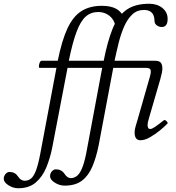

<svg xmlns="http://www.w3.org/2000/svg" viewBox="-165 -735 936 1024"><path d="M-68 269Q-95 269 -120 253Q-145 237 -145 219Q-145 204 -135.5 193Q-126 182 -114 182Q-85 182 -69 206Q-54 229 -34 229Q-15 229 -0.5 218Q14 207 26 176.5Q38 146 49 89L136 -373H47Q42 -373 42.5 -382.5Q43 -392 47 -401.5Q51 -411 57 -411H143Q165 -520 195 -584Q225 -648 269.5 -676Q314 -704 378 -704Q426 -704 455 -688Q484 -672 501 -634L451 -594Q444 -631 418.5 -651Q393 -671 359 -671Q320 -671 292.5 -647Q265 -623 243.5 -566Q222 -509 202 -411H315Q320 -411 318.5 -401.5Q317 -392 312 -382.5Q307 -373 302 -373H195V-372L113 55Q102 109 82 158Q62 207 26 238Q-10 269 -68 269ZM180 255Q152 255 127 239Q102 223 102 205Q102 190 111.5 179Q121 168 133 168Q163 168 179 192Q194 215 213 215Q228 215 243 205Q258 195 271 166Q284 137 295 82L380 -373H282Q277 -373 278 -382.5Q279 -392 284 -401.5Q289 -411 295 -411H388Q408 -513 435 -580.5Q462 -648 508 -681.5Q554 -715 631 -715Q673 -715 701 -692.5Q729 -670 729 -634Q729 -591 698 -591Q683 -591 671 -600Q659 -609 659 -624Q658 -682 603 -682Q566 -682 540.5 -658Q515 -634 497.5 -594.5Q480 -555 468 -507Q456 -459 446 -411H627Q633 -411 631 -401.5Q629 -392 623.5 -382.5Q618 -373 613 -373H439L361 41Q348 105 327.5 153.5Q307 202 272 228.5Q237 255 180 255ZM584 13Q553 13 553 -28Q553 -38 555.5 -50Q558 -62 566 -87L635 -328Q642 -354 637.5 -363.5Q633 -373 614 -373H558Q554 -373 555 -382.5Q556 -392 561 -401.5Q566 -411 572 -411H661Q685 -411 693 -400Q701 -389 701 -370Q701 -360 698.5 -347.5Q696 -335 690 -313L633 -117Q626 -94 624 -84.5Q622 -75 622 -69Q622 -47 636 -47Q645 -47 662 -58.5Q679 -70 708 -93Q714 -98 723 -89Q732 -80 728 -76Q714 -61 688.5 -40Q663 -19 635 -3Q607 13 584 13Z"/></svg>

Font: Junicode SmExp
Style: Italic
Weight: 400
Width: 6
Italic angle: -11°
Designer: Peter S. Baker
Version: Version 2.205; ttfautohint (v1.8.4)